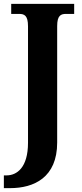

<svg xmlns="http://www.w3.org/2000/svg" viewBox="-32 -734 424 994"><path d="M-12 240H20C144 240 264 185 264 4V-599C264 -654 283 -662 310 -662H352V-714H26V-662H67C94 -662 113 -654 113 -598V5C113 134 55 174 2 174H-12Z"/></svg>

Font: Noto Serif SemiCondensed
Style: Bold
Weight: 700
Width: 4
Designer: Monotype Design Team
Foundry: Monotype Imaging Inc.
Version: Version 2.015